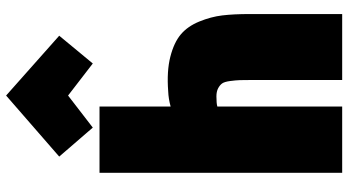

<svg xmlns="http://www.w3.org/2000/svg" viewBox="-276 -850 1141 629"><g transform="rotate(-90 294.5 -535.5)"><path d="M563 15H347V-255Q347 -262 347 -275Q347 -306 346.5 -320Q346 -334 343.5 -352.5Q341 -371 335.5 -378.5Q330 -386 319.5 -391.5Q309 -397 293 -397Q270 -397 260 -394V15H43V-780H260V-547Q285 -554 310 -555Q376 -560 423 -548Q470 -536 496.5 -513.5Q523 -491 538.5 -453Q554 -415 558.5 -378Q563 -341 563 -288ZM296 -883 191 -802 96 -912 296 -1086 492 -912 401 -802Z"/></g></svg>

Font: Repo
Style: ExtraBlack
Weight: 1000
Designer: Stefan Peev
Foundry: Context Ltd
Version: Version 001.000